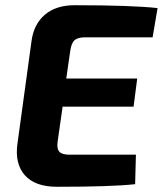

<svg xmlns="http://www.w3.org/2000/svg" viewBox="-20 -713 624 736"><path d="M565 -570H307Q278 -570 265.5 -558.5Q253 -547 249 -516L234 -412H506L492 -304H220L201 -171Q197 -143 207.5 -131.5Q218 -120 246 -120H501L498 -7Q409 3 199 3Q114 3 75 -41.5Q36 -86 47 -163L101 -557Q110 -621 152.5 -657Q195 -693 266 -693Q484 -693 584 -682Z"/></svg>

Font: Ezarion
Style: Bold Italic
Weight: 700
Italic angle: -8°
Designer: Natanael Gama
Version: Version 1.001;PS 001.001;hotconv 1.0.70;makeotf.lib2.5.58329